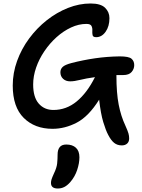

<svg xmlns="http://www.w3.org/2000/svg" viewBox="-20 -728 811 1100"><path d="M382 -262Q357 -262 341.5 -276.5Q326 -291 326 -314Q326 -332 339 -344.5Q352 -357 390 -367Q456 -384 524.5 -394Q593 -404 666 -405Q718 -405 733.5 -391.5Q749 -378 749 -355Q749 -333 734 -315.5Q719 -298 686 -298Q666 -298 647 -298V-294Q647 -195 660 -128.5Q673 -62 698 -9Q712 22 716 36.5Q720 51 720 65Q720 84 708.5 94.5Q697 105 678 105Q652 105 634 90.5Q616 76 600 45Q586 19 571.5 -29Q557 -77 548 -157Q488 -61 420 -25.5Q352 10 281 10Q179 10 116 -52.5Q53 -115 53 -238Q53 -310 78 -379Q103 -448 147 -507.5Q191 -567 248 -612Q305 -657 369.5 -682.5Q434 -708 499 -708Q557 -708 582 -683.5Q607 -659 607 -624Q607 -577 585 -546Q563 -515 531 -515Q513 -515 510.5 -526.5Q508 -538 509 -553Q510 -568 504 -579.5Q498 -591 475 -591Q431 -591 387 -570.5Q343 -550 304 -515Q265 -480 234.5 -435Q204 -390 187 -341Q170 -292 170 -244Q170 -171 202 -134.5Q234 -98 286 -98Q360 -98 419.5 -147Q479 -196 524 -286Q473 -279 439.5 -270.5Q406 -262 382 -262ZM311 352Q272 352 272 320Q272 310 275.5 299Q279 288 289 266Q305 233 307.5 208Q310 183 310 157Q310 130 322 115Q334 100 360 100Q395 100 415 118.5Q435 137 435 173Q435 207 422 246Q409 285 382 316Q365 335 348 343.5Q331 352 311 352Z"/></svg>

Font: Shantell Sans Normal
Style: Regular
Weight: 500
Designer: Stephen Nixon, Anya Danilova, Shantell Martin
Foundry: Arrow Type
Version: Version 1.009;[a7da0bfa3]